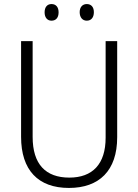

<svg xmlns="http://www.w3.org/2000/svg" viewBox="-20 -917 682 947"><path d="M200 -856C200 -831 213 -815 234 -815C256 -815 269 -830 269 -856C269 -882 256 -897 234 -897C213 -897 200 -882 200 -856ZM373 -857C373 -831 387 -815 408 -815C430 -815 443 -831 443 -857C443 -882 430 -897 408 -897C387 -897 373 -882 373 -857ZM558 -240V-714H501V-238C501 -107 436 -41 322 -41C205 -41 141 -107 141 -242V-714H84V-242C84 -78 168 10 320 10C469 10 558 -75 558 -240Z"/></svg>

Font: Noto Sans Malayalam SemiCondensed Light
Style: Regular
Weight: 300
Width: 4
Designer: Jelle Bosma - Monotype Design Team
Foundry: Monotype Imaging Inc.
Version: Version 2.104